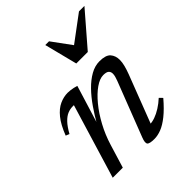

<svg xmlns="http://www.w3.org/2000/svg" viewBox="-192 -784 909 909"><g transform="rotate(-45 262.5 -330.0)"><path d="M46 -291 28 -298.5Q48.5 -351.5 72.8 -381.2Q97 -411 124 -423.2Q151 -435.5 178 -435.5Q187.5 -435.5 196.8 -434.2Q206 -433 215.2 -431Q224.5 -429 233.5 -426L173.5 -231H170.5Q192.5 -270 217.8 -306.5Q243 -343 271 -371.8Q299 -400.5 329 -417.5Q359 -434.5 390 -434.5Q431.5 -434.5 447.2 -416.8Q463 -399 463 -370.5Q463 -354.5 458 -335Q453 -315.5 444.5 -293L345.5 -35.5L346.5 -54Q363 -54 383 -61Q403 -68 424.5 -81.5Q446 -95 466 -113.5L481 -98Q446 -57 416.2 -33.2Q386.5 -9.5 361.5 0.2Q336.5 10 314 10Q281.5 10 274.5 0.8Q267.5 -8.5 278.5 -36.5L384 -309Q388 -319.5 390.8 -329.5Q393.5 -339.5 393.5 -348Q393.5 -360.5 385.5 -368Q377.5 -375.5 356.5 -375.5Q332.5 -375.5 303 -355Q273.5 -334.5 243.8 -298.5Q214 -262.5 188.8 -215.8Q163.5 -169 147.5 -116.5L112 0H44.5L157.5 -373Q155.5 -373 153.8 -373Q152 -373 150 -373Q132 -373 115 -366Q98 -359 81 -341.2Q64 -323.5 46 -291ZM525 -670 382 -504.5H305L263 -670H288L363 -567.5H351L488.5 -670Z"/></g></svg>

Font: Newsreader 18pt
Style: Italic
Weight: 400
Italic angle: -17°
Version: Version 1.003